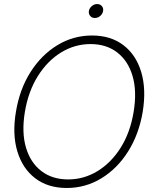

<svg xmlns="http://www.w3.org/2000/svg" viewBox="-20 -912 746 942"><path d="M307.6 10.3Q215.3 10.3 153.1 -37.1Q90.8 -84.5 65.2 -168.9Q39.6 -253.4 58.1 -363.3Q76.2 -474.1 129.6 -558.3Q183.1 -642.6 261.2 -690.2Q339.4 -737.8 431.6 -737.8Q523.4 -737.8 585.4 -690.4Q647.5 -643.1 672.9 -558.6Q698.2 -474.1 680.2 -363.3Q661.6 -252.9 608.4 -168.7Q555.2 -84.5 477.3 -37.1Q399.4 10.3 307.6 10.3ZM314.5 -31.7Q391.6 -31.7 458.5 -72.5Q525.4 -113.3 572.3 -187.7Q619.1 -262.2 635.7 -363.3Q652.3 -464.4 630.4 -539.1Q608.4 -613.8 554.9 -654.8Q501.5 -695.8 424.3 -695.8Q347.2 -695.8 280.3 -655Q213.4 -614.3 166.3 -539.6Q119.1 -464.8 102.1 -363.3Q85.4 -262.7 107.4 -188.2Q129.4 -113.8 182.9 -72.8Q236.3 -31.7 314.5 -31.7ZM445.3 -823.7Q431.2 -823.7 422.6 -833.7Q414.1 -843.8 416 -857.9Q418.5 -872.1 430.4 -882.1Q442.4 -892.1 456.5 -892.1Q471.2 -892.1 479.7 -882.1Q488.3 -872.1 485.8 -857.9Q483.4 -843.8 471.7 -833.7Q460 -823.7 445.3 -823.7Z"/></svg>

Font: Inter Display Extra Light
Style: Italic
Weight: 200
Italic angle: -9.39999°
Designer: Rasmus Andersson
Foundry: rsms
Version: Version 4.000;git-4fc901f